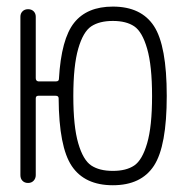

<svg xmlns="http://www.w3.org/2000/svg" viewBox="-20 -547 540 574"><path d="M381.3 -468.3Q357.4 -484.4 317.4 -484.4Q277.3 -484.4 252.9 -468.3Q228.5 -452.1 213.9 -401.4Q199.2 -350.6 199.2 -259.8Q199.2 -168.9 213.9 -118.7Q228.5 -68.4 252.9 -52.2Q277.3 -36.1 317.4 -36.1Q357.4 -36.1 381.3 -52.2Q405.3 -68.4 419.9 -118.7Q434.6 -168.9 434.6 -259.8Q434.6 -350.6 419.9 -401.4Q405.3 -452.1 381.3 -468.3ZM41 -23.4V-497.1Q41 -506.8 47.4 -513.2Q53.7 -519.5 64 -519.5Q74.2 -519.5 80.6 -513.2Q86.9 -506.8 86.9 -497.1V-313.5Q86.9 -304.7 94.7 -303.7H147.5Q156.2 -303.7 156.2 -311.5Q163.1 -430.7 201.7 -479Q240.2 -527.3 317.4 -527.3Q402.3 -527.3 440.4 -468.8Q478.5 -410.2 478.5 -260.3Q478.5 -110.4 440.4 -51.8Q402.3 6.8 317.4 6.8Q233.4 6.8 194.8 -50.3Q156.2 -107.4 155.3 -252.9Q155.3 -260.7 146.5 -260.7H94.7Q86.9 -260.7 86.9 -252.9V-23.4Q86.9 -13.7 80.6 -6.8Q74.2 0 64 0Q53.7 0 47.4 -6.3Q41 -12.7 41 -23.4Z"/></svg>

Font: Rounded Mgen+ 2m light
Style: Regular
Weight: 200
Designer: [Source Han Sans]
Ryoko NISHIZUKA  (kana & ideographs); Paul D. Hunt (Latin, Greek & Cyrillic); Wenlong ZHANG  (bopomofo
Version: Version 1.059.20150602